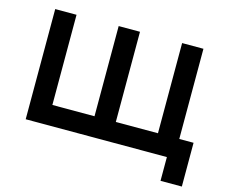

<svg xmlns="http://www.w3.org/2000/svg" viewBox="-94 -667 1065 909"><g transform="rotate(15 438.0 -212.0)"><path d="M762 116.5V0H70V-540H174.5V-98H381V-540H485.5V-98H692V-540H796.5V-98H866.5V116.5Z"/></g></svg>

Font: Vela Sans SemBd
Style: Regular
Weight: 600
Designer: Principal design: Mikhail Sharanda - project Manrope.
Design modification: Ravid Balaliev
Foundry: Mikhail Sharanda
Version: Version 1.001